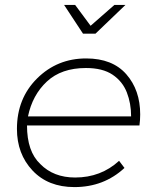

<svg xmlns="http://www.w3.org/2000/svg" viewBox="-20 -760 635 782"><path d="M369 -623H318L241 -740H286L349 -655L446 -740H491ZM283 2Q176 2 112.5 -65.5Q49 -133 49 -235Q49 -359 131 -440.5Q213 -522 331 -522Q438 -522 494.5 -457.5Q551 -393 551 -294Q551 -272 548 -249H90Q90 -143 144 -92Q198 -37 286 -37Q391 -37 465 -105L487 -76Q403 2 283 2ZM514 -286Q514 -339 496.5 -383.8Q479 -428.5 438.5 -455.8Q398 -483 330 -483Q230 -483 171 -428Q112 -373 94 -286Z"/></svg>

Font: Argentum Sans ExtraLight
Style: Italic
Weight: 200
Italic angle: -11°
Designer: Julieta Ulanovsky (font), Cristiano Sobral (main changes and remaster)
Foundry: Julieta Ulanovsky (font), Cristiano Sobral (main changes and remaster)
Version: Version 2.007;June 15, 2022;FontCreator 14.0.0.2814 64-bit; 